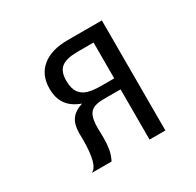

<svg xmlns="http://www.w3.org/2000/svg" viewBox="-125 -690 849 831"><g transform="rotate(-30 300.0 -275.0)"><path d="M148.5 -143 148 -173Q148 -219.5 166 -244.2Q184 -269 223 -281Q176.5 -298 154.8 -328.8Q133 -359.5 133 -407Q133 -475 178.5 -512.5Q224 -550 306 -550H477V0H398V-251H313Q279.5 -251 261.5 -241.8Q243.5 -232.5 236 -211.8Q228.5 -191 228.5 -154L229 -135L229.5 -107Q229.5 -75.5 225.2 -50.2Q221 -25 208 0H109Q148.5 -15.5 148.5 -143ZM398 -306V-485H318Q262 -485 237.5 -465.8Q213 -446.5 213 -401Q213 -361.5 228.2 -340.8Q243.5 -320 269.2 -313Q295 -306 334 -306Z"/></g></svg>

Font: JuliaMono Light
Style: Regular
Weight: 300
Monospace: yes
Designer: cormullion
Foundry: corm
Version: Version 0.054; ttfautohint (v1.8.4)